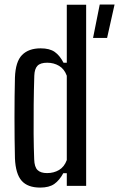

<svg xmlns="http://www.w3.org/2000/svg" viewBox="-20 -821 526 848"><path d="M157.5 7.5Q102 7.5 75.5 -22.8Q49 -53 46 -121.5Q45 -161.5 44.5 -208Q44 -254.5 44 -302.2Q44 -350 44.5 -395.5Q45 -441 46 -478.5Q48.5 -549 77.5 -578.2Q106.5 -607.5 159.5 -607.5Q199 -607.5 221.5 -591.8Q244 -576 260.5 -544H275V-800H360.5V0H275V-56H259.5Q242.5 -24.5 219.8 -8.5Q197 7.5 157.5 7.5ZM188 -56.5Q217.5 -56.5 240.8 -70.2Q264 -84 275 -114V-486.5Q264 -516.5 240.8 -530.2Q217.5 -544 188.5 -544Q158.5 -544 145.5 -530.5Q132.5 -517 131.5 -486.5Q129.5 -425 128.8 -359Q128 -293 128.5 -230.8Q129 -168.5 131 -117.5Q132 -83.5 145.8 -70Q159.5 -56.5 188 -56.5ZM391 -653.5 420.5 -801H486L453 -653.5Z"/></svg>

Font: Big Shoulders
Style: Regular
Weight: 400
Designer: Patric King
Foundry: XO Type Co
Version: Version 2.002